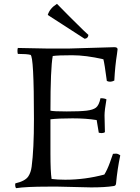

<svg xmlns="http://www.w3.org/2000/svg" viewBox="-20 -973 728 1001"><path d="M421 -771 229 -895Q239 -929 277 -953Q343 -885 416 -814L441 -791Q439 -772 421 -771ZM455 4 284 0H231Q115 0 64 8Q59 2 59 -9L60 -17Q112 -29 128 -54Q141 -74 145 -104Q157 -195 157 -352Q157 -681 139 -687Q120 -692 73 -692Q71 -699 71 -708Q71 -717 73 -723L225 -720H340L576 -727Q593 -727 593 -716Q593 -715 590 -692Q580 -630 576 -553Q564 -547 554.5 -547Q545 -547 537 -551Q525 -642 519 -664Q428 -685 355.5 -685Q283 -685 255 -681Q243 -617 243 -396Q259 -392 328 -392Q397 -392 431 -396Q465 -400 480.5 -412Q496 -424 504 -461Q525 -461 535 -455Q525 -398 525 -371L527 -284Q520 -279 509 -279L495 -281L484 -347Q430 -356 358 -356Q286 -356 243 -351V-172Q243 -78 249 -40Q280 -36 320 -36Q423 -36 524 -63Q539 -87 553 -125.5Q567 -164 569 -171Q575 -172 585 -172Q595 -172 607 -163Q592 -92 585 -16Q584 -4 572 -3Q528 4 455 4Z"/></svg>

Font: Rosarivo
Style: Regular
Weight: 400
Designer: Pablo Ugerman
Foundry: Pablo Ugerman
Version: Version 1.003